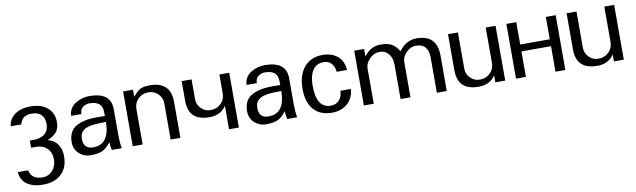

<svg xmlns="http://www.w3.org/2000/svg" viewBox="-42 -1019 5714 1726"><g transform="rotate(-10 2814.5 -156.5)"><path d="M475.1 -14.2H474.1Q474.1 85 412.6 142.6Q351.1 200.2 245.1 200.2Q213.4 200.2 185.5 195.6Q157.7 190.9 131.8 179.7Q106 168.5 86.9 151.6Q67.9 134.8 55.2 108.6Q42.5 82.5 39.1 49.8H133.8Q152.8 134.8 250 134.8Q308.6 134.8 344.2 93.8Q379.9 52.7 379.9 -8.8Q379.9 -71.3 341.1 -108.6Q302.2 -146 235.8 -146H195.8V-210.9H228Q295.4 -210.9 332.8 -242.4Q370.1 -273.9 370.1 -331.1Q370.1 -386.7 340.8 -416.7Q311.5 -446.8 253.9 -446.8Q209.5 -446.8 183.1 -428.2Q156.7 -409.7 145 -367.2H49.8Q54.2 -430.2 108.6 -471.2Q163.1 -512.2 254.9 -512.2Q353.5 -512.2 409.2 -463.4Q464.8 -414.6 464.8 -333Q464.8 -276.4 437.7 -243.2Q410.6 -210 356.9 -188V-186Q412.1 -172.9 443.6 -128.7Q475.1 -84.5 475.1 -14.2Z M659.7 -146H658.7Q658.7 -51.8 746.6 -51.8Q824.2 -51.8 861.3 -105.2Q898.4 -158.7 898.4 -256.8Q870.1 -256.8 851.1 -256.3Q832 -255.9 807.4 -254.4Q782.7 -252.9 766.4 -249.8Q750 -246.6 731.4 -241.2Q712.9 -235.8 701.2 -227.5Q689.5 -219.2 679.2 -208Q668.9 -196.8 664.3 -181.2Q659.7 -165.5 659.7 -146ZM787.6 -446.8 786.6 -448.2Q746.1 -447.3 720.2 -427.2Q694.3 -407.2 693.8 -365.2H600.6Q600.6 -400.4 617.9 -429.2Q635.3 -458 663.6 -475.6Q691.9 -493.2 724.9 -502.7Q757.8 -512.2 791.5 -512.2Q987.8 -512.2 987.8 -357.9V-118.2Q987.8 -54.2 997.6 0H906.7Q898.9 -39.1 897.5 -71.8Q855.5 -19.5 817.9 -2.7Q780.3 14.2 710.4 14.2Q683.6 14.2 657.7 4.4Q631.8 -5.4 610.6 -23.2Q589.4 -41 576.4 -69.1Q563.5 -97.2 563.5 -130.9Q563.5 -182.1 582.8 -218.3Q602.1 -254.4 639.2 -274.7Q676.3 -294.9 723.6 -304Q771 -313 834.5 -313Q854.5 -313 898.4 -311V-338.9Q898.4 -371.1 889.6 -393.1Q880.9 -415 864.5 -426.3Q848.1 -437.5 829.8 -442.1Q811.5 -446.8 787.6 -446.8Z M1321.3 -453.1H1320.3Q1264.2 -453.1 1226.3 -416.3Q1188.5 -379.4 1188.5 -323.2V0H1098.1V-500H1188.5V-436Q1194.8 -442.4 1205.6 -454.3Q1216.3 -466.3 1222.7 -472.9Q1229 -479.5 1241.2 -488.3Q1253.4 -497.1 1265.6 -501.7Q1277.8 -506.3 1297.6 -509.8Q1317.4 -513.2 1341.3 -513.2Q1533.2 -513.2 1533.2 -329.1V0H1444.3V-331.1Q1444.3 -381.3 1408 -417.2Q1371.6 -453.1 1321.3 -453.1Z M1844.2 -198.2H1845.2Q1901.4 -198.2 1939.2 -235.1Q1977.1 -272 1977.1 -328.1V-500H2066.9V0H1977.1V-213.9Q1926.8 -137.2 1824.2 -137.2Q1728 -137.2 1680.4 -182.4Q1632.8 -227.5 1632.8 -320.8V-500H1723.1V-318.8Q1723.1 -269.5 1759 -233.9Q1794.9 -198.2 1844.2 -198.2Z M2260.7 -146H2259.8Q2259.8 -51.8 2347.7 -51.8Q2425.3 -51.8 2462.4 -105.2Q2499.5 -158.7 2499.5 -256.8Q2471.2 -256.8 2452.1 -256.3Q2433.1 -255.9 2408.4 -254.4Q2383.8 -252.9 2367.4 -249.8Q2351.1 -246.6 2332.5 -241.2Q2314 -235.8 2302.2 -227.5Q2290.5 -219.2 2280.3 -208Q2270 -196.8 2265.4 -181.2Q2260.7 -165.5 2260.7 -146ZM2388.7 -446.8 2387.7 -448.2Q2347.2 -447.3 2321.3 -427.2Q2295.4 -407.2 2294.9 -365.2H2201.7Q2201.7 -400.4 2219 -429.2Q2236.3 -458 2264.6 -475.6Q2293 -493.2 2325.9 -502.7Q2358.9 -512.2 2392.6 -512.2Q2588.9 -512.2 2588.9 -357.9V-118.2Q2588.9 -54.2 2598.6 0H2507.8Q2500 -39.1 2498.5 -71.8Q2456.5 -19.5 2418.9 -2.7Q2381.3 14.2 2311.5 14.2Q2284.7 14.2 2258.8 4.4Q2232.9 -5.4 2211.7 -23.2Q2190.4 -41 2177.5 -69.1Q2164.6 -97.2 2164.6 -130.9Q2164.6 -182.1 2183.8 -218.3Q2203.1 -254.4 2240.2 -274.7Q2277.3 -294.9 2324.7 -304Q2372.1 -313 2435.5 -313Q2455.6 -313 2499.5 -311V-338.9Q2499.5 -371.1 2490.7 -393.1Q2481.9 -415 2465.6 -426.3Q2449.2 -437.5 2430.9 -442.1Q2412.6 -446.8 2388.7 -446.8Z M3114.3 -340.8H3019.5Q3015.6 -388.2 2989.5 -417.5Q2963.4 -446.8 2919.4 -446.8Q2887.7 -446.8 2863.3 -435.1Q2838.9 -423.3 2824.5 -404.5Q2810.1 -385.7 2800.8 -359.6Q2791.5 -333.5 2788.3 -308.3Q2785.2 -283.2 2785.2 -254.9Q2785.2 -49.8 2914.6 -49.8Q2963.4 -49.8 2992.7 -81.5Q3022 -113.3 3023.4 -167H3118.2Q3113.8 -85.4 3057.9 -35.6Q3002 14.2 2915.5 14.2Q2807.6 14.2 2749 -53Q2690.4 -120.1 2690.4 -244.1Q2690.4 -322.3 2716.1 -382.3Q2741.7 -442.4 2793.7 -477.3Q2845.7 -512.2 2918.5 -512.2Q3003.4 -512.2 3055.9 -467.8Q3108.4 -423.3 3114.3 -340.8Z M3543 -323.2 3542 -324.2Q3542 -376 3511 -413.1Q3480 -450.2 3431.2 -450.2Q3377.9 -450.2 3338.1 -409.2Q3298.3 -368.2 3298.3 -323.2V0H3208V-500H3298.3V-431.2Q3357.9 -513.2 3447.3 -513.2Q3514.6 -513.2 3550.8 -493.2Q3586.9 -473.1 3617.2 -422.9Q3680.7 -512.2 3779.3 -512.2Q3964.4 -512.2 3964.4 -321.8V1H3874V-321.8Q3874 -381.8 3845.9 -415Q3817.9 -448.2 3761.2 -448.2Q3711.4 -448.2 3672.4 -407.7Q3633.3 -367.2 3633.3 -323.2V0H3543Z M4275.4 -47.9H4276.4Q4332.5 -47.9 4370.4 -85Q4408.2 -122.1 4408.2 -178.2V-500H4498V0H4408.2V-64Q4357.9 13.2 4255.4 13.2Q4159.2 13.2 4111.6 -32.2Q4064 -77.6 4064 -170.9V-500H4154.3V-168.9Q4154.3 -119.6 4190.2 -83.7Q4226.1 -47.9 4275.4 -47.9Z M5046.9 0H4957V-232.9H4687V0H4596.7V-500H4687V-295.9H4957V-500H5046.9Z M5357.9 -47.9H5358.9Q5415 -47.9 5452.9 -85Q5490.7 -122.1 5490.7 -178.2V-500H5580.6V0H5490.7V-64Q5440.4 13.2 5337.9 13.2Q5241.7 13.2 5194.1 -32.2Q5146.5 -77.6 5146.5 -170.9V-500H5236.8V-168.9Q5236.8 -119.6 5272.7 -83.7Q5308.6 -47.9 5357.9 -47.9Z"/></g></svg>

Font: Perun
Style: Regular
Weight: 400
Version: Version 1.0000